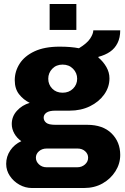

<svg xmlns="http://www.w3.org/2000/svg" viewBox="-20 -755 627 963"><path d="M140 188Q107 188 77.5 171.5Q48 155 29.5 127.5Q11 100 11 67Q11 30 31.5 -0.5Q52 -31 87 -47Q65 -62 52 -85Q39 -108 39 -133Q39 -171 65 -199.5Q91 -228 129 -239Q97 -255 75.5 -282.5Q54 -310 54 -353Q54 -397 78.5 -435.5Q103 -474 153 -497.5Q203 -521 279 -521Q308 -521 332 -519Q356 -517 376 -513Q417 -538 432.5 -562Q448 -586 448 -603H583Q583 -566 569.5 -539Q556 -512 532 -495.5Q508 -479 474 -470L473 -467Q498 -446 513.5 -419Q529 -392 529 -362Q529 -318 502.5 -281Q476 -244 431 -222Q386 -200 329 -200H258Q227 -200 213 -190Q199 -180 199 -165Q199 -150 211.5 -139.5Q224 -129 258 -129H417Q496 -129 539.5 -86Q583 -43 583 22Q583 66 559 104Q535 142 494.5 165Q454 188 401 188ZM214 84H367Q390 84 406 70Q422 56 422 36Q422 17 407 3.5Q392 -10 369 -10H214Q191 -10 175.5 3.5Q160 17 160 36Q160 55 175.5 69.5Q191 84 214 84ZM294 -290Q326 -290 346.5 -310.5Q367 -331 367 -360Q367 -389 346.5 -410Q326 -431 294 -431Q262 -431 242 -410Q222 -389 222 -360Q222 -331 242 -310.5Q262 -290 294 -290ZM229 -605V-735H363V-605Z"/></svg>

Font: Chivo Medium ExtraBold
Style: Regular
Weight: 800
Version: Version 2.002